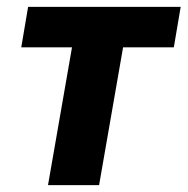

<svg xmlns="http://www.w3.org/2000/svg" viewBox="-20 -540 547 560"><path d="M42 -402H190L120 0H269L339 -402H487L507 -520H62Z"/></svg>

Font: Fixel Display
Style: Bold Italic
Weight: 700
Italic angle: -10°
Designer: AlfaBravo + MacPaw
Foundry: Kyrylo Tkachov, Marchela Mozhyna, Serhii Makarenko, Maria Weinstein, Zakhar Kryvoshyya
Version: Version 1.210;Glyphs 3.2 (3217)